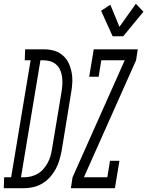

<svg xmlns="http://www.w3.org/2000/svg" viewBox="-87 -996 779 1016"><path d="M-67 0 -65 -58H-28L75 -677H44L46 -735H145Q173 -735 198.5 -728Q224 -721 244.5 -703.5Q265 -686 276 -662.5Q287 -639 292 -612.5Q297 -586 295.5 -558Q294 -530 289 -503L239 -197Q234 -172 227 -148Q220 -124 207.5 -101Q195 -78 177 -58Q159 -38 136 -24.5Q113 -11 88 -5.5Q63 0 39 0ZM24 -58H41Q59 -58 77.5 -62.5Q96 -67 113 -77Q130 -87 143 -102Q156 -117 165.5 -134.5Q175 -152 180 -170Q185 -188 188 -206L239 -512Q242 -531 243 -550.5Q244 -570 241.5 -588.5Q239 -607 232 -624Q225 -641 211.5 -653.5Q198 -666 180 -671.5Q162 -677 143 -677H127ZM509 -804 448 -939 497 -971 545 -854 632 -976 672 -934 565 -804ZM288 0 297 -58 573 -677H449L435 -590H385L409 -735H642L633 -677L357 -58H481L495 -145H545L521 0Z"/></svg>

Font: Iosevka Slab Light Extended
Style: Italic
Weight: 300
Width: 7
Italic angle: -9°
Monospace: yes
Designer: Belleve Invis
Foundry: Belleve Invis
Version: Version 11.1.0; ttfautohint (v1.8.3)